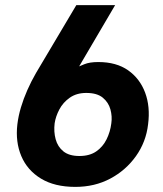

<svg xmlns="http://www.w3.org/2000/svg" viewBox="-20 -720 640 752"><path d="M275 12Q194 12 140.5 -20.5Q87 -53 63.5 -108.5Q40 -164 48 -233Q52 -266 62 -299.5Q72 -333 87 -367Q102 -401 121 -434L279 -700H431L290 -460Q290 -460 310.5 -468.5Q331 -477 365 -477Q436 -477 482 -444.5Q528 -412 548.5 -357Q569 -302 560 -233Q552 -164 512.5 -108.5Q473 -53 412 -20.5Q351 12 275 12ZM291 -109Q331 -109 357 -127Q383 -145 397.5 -174.5Q412 -204 416 -237Q420 -264 412.5 -291.5Q405 -319 382.5 -337.5Q360 -356 318 -356Q280 -356 253.5 -337.5Q227 -319 212.5 -291.5Q198 -264 194 -237Q190 -204 198 -174.5Q206 -145 228.5 -127Q251 -109 291 -109Z"/></svg>

Font: Inclusive Sans
Style: Bold Italic
Weight: 700
Italic angle: -7°
Designer: Olivia King
Foundry: Olivia King
Version: Version 2.004